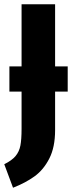

<svg xmlns="http://www.w3.org/2000/svg" viewBox="-35 -713 340 899"><path d="M282 -284H223V-104Q223 -24 196 29Q169 82 127 112.5Q85 143 26 166L-15 56Q21 38 38 17.5Q55 -3 60.5 -31.5Q66 -60 66 -110V-284H9V-402H66V-693H223V-402H282Z"/></svg>

Font: Fira Sans Extra Condensed
Style: Bold
Weight: 700
Width: 1
Designer: Carrois Corporate & Edenspiekermann AG
Foundry: Carrois Corporate GbR & Edenspiekermann AG
Version: Version 4.203